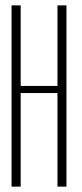

<svg xmlns="http://www.w3.org/2000/svg" viewBox="-20 -695 304 715"><path d="M23 0V-675H57V-375H194V-675H227.5V0H194V-348.5H57V0Z"/></svg>

Font: Anybody Condensed ExtraLight
Style: Regular
Weight: 200
Width: 3
Designer: Tyler Finck
Foundry: Etcetera Type Company
Version: Version 1.010; ttfautohint (v1.8.3) -l 8 -r 50 -G 200 -x 14 